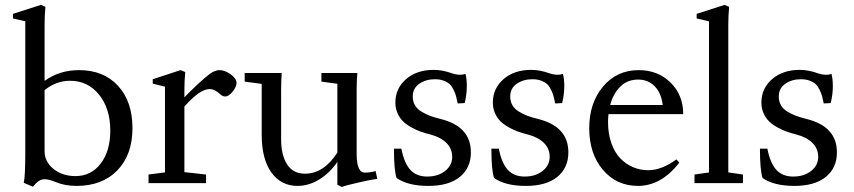

<svg xmlns="http://www.w3.org/2000/svg" viewBox="-20 -746 3478 782"><path d="M114.3 14.6 76.7 -1.5Q83 -26.9 83 -128.9V-659.2L32.7 -670.9V-689.5L146.5 -726.1L165 -718.3Q161.6 -681.6 161.6 -646V-416.5Q222.2 -460.4 301.8 -460.4Q401.9 -460.4 460.7 -396.5Q519.5 -332.5 519.5 -224.1Q519.5 -115.7 458 -52.2Q396.5 11.2 291.5 11.2Q244.6 11.2 208.5 -3.9Q178.7 -16.1 161.1 -16.1Q137.7 -16.1 114.3 14.6ZM161.6 -130.4Q161.6 -87.4 197.8 -58.1Q233.9 -28.8 287.6 -28.8Q351.1 -28.8 390.1 -79.8Q429.2 -130.9 429.2 -213.9Q429.2 -303.7 383.5 -360.4Q337.9 -417 265.6 -417Q208.5 -417 161.6 -378.9Z M585 0V-35.2L651.9 -43.9V-393.1L602.1 -405.3V-423.3L715.3 -460.4L734.4 -452.6Q731 -414.1 731 -379.9V-349.6Q756.8 -376.5 787.6 -405Q818.4 -433.6 835.4 -445.8Q856 -460.4 874 -460.4Q895.5 -460.4 919.4 -443.4Q943.4 -426.3 943.4 -407.7Q943.4 -392.6 927.5 -372.8Q911.6 -353 897.5 -353Q886.7 -353 875.5 -363.3Q854 -383.3 834 -383.3Q793.9 -383.3 731 -312V-44.9L819.3 -35.2V0Z M1191.4 11.2Q1125 11.2 1085.4 -43.5Q1045.9 -98.1 1045.9 -197.3V-404.3L976.6 -413.6V-448.7H1127.4Q1125 -414.6 1125 -383.8V-179.2Q1125 -114.3 1149.4 -76.4Q1173.8 -38.6 1222.2 -38.6Q1298.8 -38.6 1354 -124.5V-404.8L1289.1 -413.6V-448.7H1435.5Q1432.6 -416 1432.6 -383.8V-118.2Q1432.6 -43 1466.3 -43Q1487.8 -43 1509.8 -49.3L1516.6 -17.6Q1492.2 -14.6 1439 -2.4Q1385.7 9.8 1372.1 15.6L1354 6.3V-86.4Q1321.8 -40 1279.3 -14.4Q1236.8 11.2 1191.4 11.2Z M1595.2 -21Q1584.5 -53.2 1584.5 -140.6H1614.7Q1626 -82 1651.1 -54.4Q1676.3 -26.9 1720.2 -26.9Q1763.7 -26.9 1792.7 -49.6Q1821.8 -72.3 1821.8 -107.4Q1821.8 -140.6 1798.1 -164.1Q1774.4 -187.5 1731 -198.7Q1709.5 -204.1 1691.9 -210.4Q1674.3 -216.8 1654.5 -227.8Q1634.8 -238.8 1621.3 -252Q1607.9 -265.1 1599.1 -284.9Q1590.3 -304.7 1590.3 -328.1Q1590.3 -385.7 1633.8 -423.6Q1677.2 -461.4 1746.6 -461.4Q1782.2 -461.4 1821.3 -447.3Q1850.6 -437 1876 -444.8Q1881.3 -423.8 1881.3 -395.5Q1881.3 -361.3 1872.6 -326.2L1844.2 -324.7Q1840.3 -343.3 1837.6 -353.8Q1835 -364.3 1827.9 -379.4Q1820.8 -394.5 1812 -402.8Q1803.2 -411.1 1787.6 -417.2Q1772 -423.3 1751.5 -423.3Q1714.4 -423.3 1687.7 -404.8Q1661.1 -386.2 1661.1 -353.5Q1661.1 -333 1669.9 -317.6Q1678.7 -302.2 1696.3 -291.5Q1713.9 -280.8 1731.7 -274.2Q1749.5 -267.6 1775.4 -261.2Q1897.9 -230.5 1897.9 -125.5Q1897.9 -62 1852.8 -25.4Q1807.6 11.2 1724.6 11.2Q1641.6 11.2 1595.2 -21Z M1992.2 -21Q1981.4 -53.2 1981.4 -140.6H2011.7Q2022.9 -82 2048.1 -54.4Q2073.2 -26.9 2117.2 -26.9Q2160.6 -26.9 2189.7 -49.6Q2218.8 -72.3 2218.8 -107.4Q2218.8 -140.6 2195.1 -164.1Q2171.4 -187.5 2127.9 -198.7Q2106.4 -204.1 2088.9 -210.4Q2071.3 -216.8 2051.5 -227.8Q2031.7 -238.8 2018.3 -252Q2004.9 -265.1 1996.1 -284.9Q1987.3 -304.7 1987.3 -328.1Q1987.3 -385.7 2030.8 -423.6Q2074.2 -461.4 2143.6 -461.4Q2179.2 -461.4 2218.3 -447.3Q2247.6 -437 2272.9 -444.8Q2278.3 -423.8 2278.3 -395.5Q2278.3 -361.3 2269.5 -326.2L2241.2 -324.7Q2237.3 -343.3 2234.6 -353.8Q2231.9 -364.3 2224.9 -379.4Q2217.8 -394.5 2209 -402.8Q2200.2 -411.1 2184.6 -417.2Q2168.9 -423.3 2148.4 -423.3Q2111.3 -423.3 2084.7 -404.8Q2058.1 -386.2 2058.1 -353.5Q2058.1 -333 2066.9 -317.6Q2075.7 -302.2 2093.3 -291.5Q2110.8 -280.8 2128.7 -274.2Q2146.5 -267.6 2172.4 -261.2Q2294.9 -230.5 2294.9 -125.5Q2294.9 -62 2249.8 -25.4Q2204.6 11.2 2121.6 11.2Q2038.6 11.2 1992.2 -21Z M2578.1 11.2Q2491.2 11.2 2435.5 -54.4Q2379.9 -120.1 2379.9 -223.6Q2379.9 -327.1 2436.3 -393.8Q2492.7 -460.4 2581.5 -460.4Q2659.7 -460.4 2711.2 -409.7Q2762.7 -358.9 2762.7 -281.2H2458.5Q2456.5 -267.1 2456.5 -249Q2456.5 -200.7 2470.2 -162.4Q2483.9 -124 2506.8 -100.6Q2529.8 -77.1 2558.8 -64.9Q2587.9 -52.7 2620.1 -52.7Q2674.3 -52.7 2734.9 -96.7L2746.6 -83.5Q2673.3 11.2 2578.1 11.2ZM2579.1 -421.9Q2535.2 -421.9 2506.3 -393.3Q2477.5 -364.7 2465.3 -318.4H2679.2Q2673.3 -367.2 2646.7 -394.5Q2620.1 -421.9 2579.1 -421.9Z M2808.6 0V-35.2L2867.7 -43.5V-659.2L2817.4 -670.9V-689.5L2930.7 -726.1L2949.7 -718.3Q2946.3 -681.6 2946.3 -646V-43.9L3005.9 -35.2V0Z M3085.9 -21Q3075.2 -53.2 3075.2 -140.6H3105.5Q3116.7 -82 3141.8 -54.4Q3167 -26.9 3210.9 -26.9Q3254.4 -26.9 3283.4 -49.6Q3312.5 -72.3 3312.5 -107.4Q3312.5 -140.6 3288.8 -164.1Q3265.1 -187.5 3221.7 -198.7Q3200.2 -204.1 3182.6 -210.4Q3165 -216.8 3145.3 -227.8Q3125.5 -238.8 3112.1 -252Q3098.6 -265.1 3089.8 -284.9Q3081.1 -304.7 3081.1 -328.1Q3081.1 -385.7 3124.5 -423.6Q3168 -461.4 3237.3 -461.4Q3272.9 -461.4 3312 -447.3Q3341.3 -437 3366.7 -444.8Q3372.1 -423.8 3372.1 -395.5Q3372.1 -361.3 3363.3 -326.2L3335 -324.7Q3331.1 -343.3 3328.4 -353.8Q3325.7 -364.3 3318.6 -379.4Q3311.5 -394.5 3302.7 -402.8Q3293.9 -411.1 3278.3 -417.2Q3262.7 -423.3 3242.2 -423.3Q3205.1 -423.3 3178.5 -404.8Q3151.9 -386.2 3151.9 -353.5Q3151.9 -333 3160.6 -317.6Q3169.4 -302.2 3187 -291.5Q3204.6 -280.8 3222.4 -274.2Q3240.2 -267.6 3266.1 -261.2Q3388.7 -230.5 3388.7 -125.5Q3388.7 -62 3343.5 -25.4Q3298.3 11.2 3215.3 11.2Q3132.3 11.2 3085.9 -21Z"/></svg>

Font: Elstob 8pt
Style: Regular
Weight: 400
Designer: Peter S. Baker
Version: Version 1.015